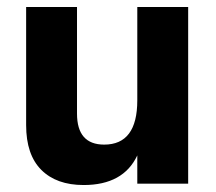

<svg xmlns="http://www.w3.org/2000/svg" viewBox="-20 -527 620 551"><path d="M520 0H374V-81Q334 4 220 4Q142 4 98.5 -39.5Q55 -83 55 -168V-507H201V-201Q201 -112 279 -112Q374 -112 374 -239V-507H520Z"/></svg>

Font: Hind Vadodara
Style: Bold
Weight: 700
Designer: Hitesh Malaviya
Foundry: Indian Type Foundry
Version: Version 0.702;PS 1.0;hotconv 1.0.81;makeotf.lib2.5.63406